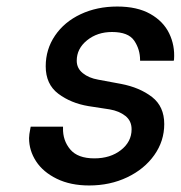

<svg xmlns="http://www.w3.org/2000/svg" viewBox="-20 -561 553 588"><path d="M69 -138Q69 -148 73 -168L74 -173H173V-169Q172 -131 195 -103.5Q218 -76 269 -76Q318 -76 350.5 -101.5Q383 -127 383 -165Q383 -191 364 -206Q345 -221 316 -226L251 -236Q197 -245 158.5 -274Q120 -303 120 -358Q120 -410 148.5 -452Q177 -494 227 -517.5Q277 -541 339 -541Q400 -541 440 -518.5Q480 -496 498 -459Q516 -422 513 -379L512 -375H409V-377Q409 -410 391 -436.5Q373 -463 323 -463Q278 -463 246.5 -437.5Q215 -412 215 -375Q215 -352 233.5 -337Q252 -322 281 -317L351 -304Q408 -293 445.5 -264Q483 -235 483 -181Q483 -129 452.5 -86Q422 -43 369.5 -18Q317 7 253 7Q196 7 154 -13.5Q112 -34 90.5 -67Q69 -100 69 -138Z"/></svg>

Font: Be Vietnam Medium
Style: Italic
Weight: 500
Italic angle: -9.444°
Designer: Gabriel Lam
Foundry: TypeRant
Version: Version 3.000